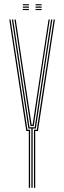

<svg xmlns="http://www.w3.org/2000/svg" viewBox="-20 -893 306 913"><path d="M129.2 0V-281.8H115L72.2 -564L36.5 -800H42.5L78.2 -564L120.2 -287.8H145.2L186.8 -564L223 -800H229L192.8 -564L150.5 -281.8H135.2V0ZM117 0V-270.2H105L24.2 -800H30.2L110.5 -276H123V0ZM141.5 0V-276H155L235.2 -800H241.2L160.5 -270.2H147.5V0ZM125 -293.5 84 -564 48.8 -800H54.8L90 -564L130.5 -299.2H135L174.8 -564L210.8 -800H216.8L180.5 -564L140.5 -293.5ZM149 -867.5V-873H178V-867.5ZM88.5 -845V-850.5H117.5V-845ZM88.5 -856.2V-861.8H117.5V-856.2ZM88.5 -867.5V-873H117.5V-867.5ZM149 -845V-850.5H178V-845ZM149 -856.2V-861.8H178V-856.2Z"/></svg>

Font: Big Shoulders Inline Display ExtraLight
Style: Regular
Weight: 250
Version: Version 2.002